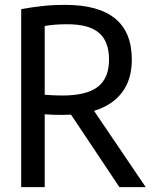

<svg xmlns="http://www.w3.org/2000/svg" viewBox="-20 -768 630 788"><path d="M67 0V-730.5Q107.5 -738 151.5 -743Q195.5 -748 247.5 -748Q521 -748 521 -523.5Q521 -441.5 481 -388.8Q441 -336 366 -313L578 0H470L271.5 -297.5Q255.5 -296.5 238 -296.5Q213.5 -296.5 196.8 -297Q180 -297.5 163.5 -299V0ZM236 -376Q335 -376 381.2 -411.5Q427.5 -447 427.5 -523.5Q427.5 -597.5 386.5 -633Q345.5 -668.5 256.5 -668.5Q229 -668.5 207.2 -666.8Q185.5 -665 163.5 -661.5V-379Q184.5 -377.5 200.5 -376.8Q216.5 -376 236 -376Z"/></svg>

Font: Encode Sans Cnd Md
Style: Regular
Weight: 500
Width: 3
Designer: Multiple Designers
Foundry: Impallari Type
Version: Version 3.002; ttfautohint (v1.8.3) -l 8 -r 50 -G 200 -x 14 